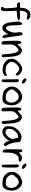

<svg xmlns="http://www.w3.org/2000/svg" viewBox="1903 -2611 747 4593"><g transform="rotate(90 2276.5 -314.5)"><path d="M148.4 -346.7 115.2 -348.6Q71.3 -352.5 64.5 -355.5Q50.8 -360.4 42 -375Q35.2 -384.8 35.2 -392.6Q35.2 -403.3 43 -411.1Q50.8 -418.9 60.5 -419.9Q70.3 -420.9 85.9 -420.9Q101.6 -420.9 119.1 -420.9Q120.1 -420.9 163.1 -418.9L165 -436.5Q167 -567.4 229.5 -625Q257.8 -653.3 278.3 -660.2Q297.9 -667 315.4 -668H316.4Q325.2 -668 337.9 -668Q365.2 -668 389.6 -661.1Q397.5 -659.2 401.4 -657.2Q449.2 -628.9 449.2 -602.5Q449.2 -600.6 449.2 -597.7L444.3 -587.9Q436.5 -581.1 421.9 -581.1Q404.3 -581.1 373 -589.8Q347.7 -595.7 329.1 -595.7Q310.5 -595.7 297.9 -589.8Q262.7 -562.5 250 -518.6Q237.3 -474.6 237.3 -441.4Q237.3 -439.5 237.3 -436.5V-418H327.1Q414.1 -418 429.7 -417Q452.1 -414.1 456.1 -400.4Q459 -395.5 459 -391.6Q459 -377.9 446.3 -370.1Q442.4 -368.2 437.5 -366.2Q423.8 -359.4 386.2 -354.5Q348.6 -349.6 281.2 -343.8Q258.8 -342.8 247.1 -339.8L239.3 -337.9Q238.3 -329.1 238.3 -299.3Q238.3 -269.5 245.1 -171.9V-170.9Q247.1 -128.9 247.1 -96.7Q247.1 -30.3 240.2 -7.8Q233.4 14.6 220.7 26.9Q208 39.1 190.4 39.1Q180.7 39.1 168.9 34.2Q156.2 31.2 149.4 24.4Q142.6 17.6 142.6 8.8Q142.6 -2.9 154.3 -20.5Q161.1 -32.2 172.9 -44.9Q177.7 -48.8 178.7 -65.4V-69.3Q178.7 -93.8 169.9 -236.3Q161.1 -322.3 152.3 -346.7Z M892.6 -41Q892.6 -20.5 877 -8.8Q868.2 -1 859.4 -1Q844.7 -1 830.1 -21.5Q820.3 -35.2 819.3 -40Q805.7 -79.1 801.8 -115.2Q798.8 -128.9 797.9 -135.7Q795.9 -133.8 791 -124Q754.9 -61.5 730.5 -37.1Q712.9 -18.6 695.3 -9.8Q668 2.9 641.6 2.9Q589.8 2.9 558.6 -49.8Q521.5 -103.5 509.8 -233.4Q508.8 -239.3 505.9 -267.6Q502 -315.4 497.1 -331.1Q494.1 -361.3 494.1 -373Q494.1 -384.8 495.1 -389.6Q496.1 -408.2 510.7 -433.6Q522.5 -457 530.3 -464.8Q538.1 -472.7 546.9 -472.7Q556.6 -472.7 564 -465.3Q571.3 -458 575.2 -434.1Q579.1 -410.2 585.9 -301.8V-300.8Q590.8 -173.8 596.7 -147.5Q602.5 -122.1 626 -96.7L636.7 -83H648.4Q663.1 -85 666.5 -86.4Q669.9 -87.9 671.9 -88.9Q677.7 -92.8 688.5 -103.5Q706.1 -122.1 725.6 -163.1Q745.1 -204.1 755.9 -243.2Q761.7 -272.5 761.7 -298.3Q761.7 -324.2 755.9 -346.7Q753.9 -357.4 752.4 -377Q751 -396.5 751 -409.2Q750 -417 750 -424.8Q750 -463.9 770.5 -473.6Q780.3 -479.5 792 -479.5Q816.4 -479.5 824.2 -448.2Q829.1 -433.6 842.3 -348.1Q855.5 -262.7 860.4 -211.9Q871.1 -126 881.8 -76.2Q882.8 -69.3 886.7 -61.5Q892.6 -44.9 892.6 -41Z M1160.2 -463.9Q1168 -466.8 1173.8 -467.3Q1179.7 -467.8 1183.6 -467.8Q1196.3 -467.8 1212.9 -460.9Q1246.1 -450.2 1273.4 -422.9Q1293.9 -402.3 1300.8 -379.9Q1313.5 -343.8 1323.2 -309.6Q1335.9 -245.1 1343.8 -127Q1347.7 -68.4 1347.7 -50.3Q1347.7 -32.2 1347.7 -26.4Q1347.7 0 1341.8 7.8Q1334 18.6 1317.4 18.6Q1304.7 18.6 1298.8 15.6Q1293 12.7 1289.1 9.3Q1285.2 5.9 1283.2 -1Q1280.3 -12.7 1276.4 -64.5Q1267.6 -217.8 1247.1 -290Q1237.3 -329.1 1215.8 -359.4Q1196.3 -387.7 1182.6 -387.7Q1173.8 -387.7 1152.3 -373Q1127.9 -357.4 1084 -312.5Q1050.8 -276.4 1046.9 -236.3Q1043 -218.8 1043 -176.8Q1043 -134.8 1046.9 -68.4V-67.4Q1046.9 -2.9 1044.9 5.9Q1044.9 7.8 1043.9 9.8L1041 13.7Q1036.1 18.6 1026.4 21Q1016.6 23.4 1011.7 23.4Q1006.8 23.4 1003.4 23.4Q1000 23.4 996.1 21.5Q990.2 16.6 982.4 8.8Q967.8 -4.9 963.9 -23.9Q960 -43 958 -135.7Q958 -170.9 957 -216.8Q956.1 -294.9 955.6 -311.5Q955.1 -328.1 955.1 -336.9Q955.1 -345.7 955.1 -354.5Q955.1 -380.9 959 -399.4Q963.9 -430.7 984.4 -444.3Q996.1 -452.1 999 -453.1Q1002 -454.1 1002.4 -454.1Q1002.9 -454.1 1003.9 -453.1Q1008.8 -453.1 1012.2 -449.7Q1015.6 -446.3 1018.6 -442.4Q1022.5 -438.5 1023.4 -431.6Q1024.4 -424.8 1024.9 -421.9Q1025.4 -418.9 1025.9 -416Q1026.4 -413.1 1027.3 -409.2Q1027.3 -402.3 1028.3 -393.6Q1028.3 -372.1 1030.3 -360.4Q1030.3 -361.3 1033.2 -362.3L1035.2 -363.3Q1043.9 -365.2 1060.5 -383.8Q1130.9 -453.1 1160.2 -463.9Z M1385.7 -216.8Q1385.7 -261.7 1403.3 -297.9Q1430.7 -355.5 1492.2 -408.2Q1554.7 -460 1610.4 -469.7Q1622.1 -471.7 1637.7 -471.7Q1653.3 -471.7 1671.9 -464.8Q1700.2 -455.1 1746.1 -420.9Q1774.4 -399.4 1785.2 -366.2Q1786.1 -356.4 1786.1 -349.6Q1786.1 -323.2 1769.5 -318.4Q1765.6 -317.4 1761.7 -317.4Q1746.1 -317.4 1732.4 -336.9Q1718.8 -355.5 1683.6 -379.9Q1679.7 -381.8 1675.8 -384.8Q1664.1 -393.6 1644.5 -400.4Q1638.7 -401.4 1633.8 -401.4Q1628.9 -401.4 1623 -401.4Q1597.7 -399.4 1558.6 -375Q1539.1 -362.3 1529.3 -352.5Q1508.8 -332 1485.4 -296.9Q1461.9 -261.7 1458 -243.2Q1455.1 -233.4 1455.1 -221.7Q1455.1 -200.2 1466.8 -174.8Q1472.7 -162.1 1495.6 -139.6Q1518.6 -117.2 1536.1 -101.6Q1564.5 -85.9 1599.6 -80.1Q1631.8 -73.2 1663.1 -73.2Q1697.3 -73.2 1729.5 -86.9Q1752.9 -99.6 1776.4 -105.5Q1780.3 -106.4 1784.2 -106.4Q1792 -106.4 1796.4 -101.6Q1800.8 -96.7 1800.8 -88.9Q1800.8 -78.1 1792 -58.6Q1778.3 -39.1 1742.2 -18.6Q1698.2 -2 1653.3 -2Q1648.4 -2 1643.6 -2Q1604.5 -2 1544.9 -16.6Q1509.8 -28.3 1465.8 -63.5Q1422.9 -98.6 1403.3 -127Q1385.7 -161.1 1385.7 -216.8Z M1853.5 -542Q1853.5 -554.7 1862.8 -564Q1872.1 -573.2 1883.8 -573.2Q1907.2 -573.2 1946.3 -541Q1979.5 -512.7 1979.5 -490.2Q1979.5 -464.8 1951.2 -464.8Q1933.6 -464.8 1914.1 -475.6Q1874 -501 1858.4 -525.4Q1853.5 -534.2 1853.5 -542ZM1876 -287.1Q1873 -330.1 1873 -342.3Q1873 -354.5 1873 -358.4Q1874 -377.9 1887.7 -387.7Q1894.5 -394.5 1905.3 -394.5Q1920.9 -394.5 1942.4 -363.3Q1948.2 -333 1948.2 -265.6Q1949.2 -187.5 1947.3 -120.6Q1945.3 -53.7 1944.3 -41Q1943.4 -28.3 1943.4 -23.9Q1943.4 -19.5 1942.4 -16.6Q1941.4 0 1932.6 8.3Q1923.8 16.6 1911.1 16.6Q1906.2 16.6 1880.9 11.7L1878.9 -109.4Q1878.9 -143.6 1877.4 -208Q1876 -272.5 1876 -287.1Z M2268.6 -469.7Q2283.2 -471.7 2293.9 -471.7Q2329.1 -471.7 2354.5 -459Q2413.1 -441.4 2453.1 -377.9Q2499 -309.6 2499 -222.7Q2499 -199.2 2496.1 -175.8Q2486.3 -89.8 2446.3 -43.9Q2421.9 -12.7 2389.6 -3.9Q2368.2 1 2335 1Q2318.4 1 2298.8 0Q2190.4 -8.8 2146.5 -42Q2130.9 -54.7 2104.5 -84Q2081.1 -111.3 2073.2 -127.9Q2069.3 -134.8 2055.7 -168Q2050.8 -190.4 2050.8 -212.9Q2050.8 -235.4 2053.7 -256.8Q2060.5 -307.6 2084 -340.8Q2116.2 -389.6 2146.5 -414.1Q2195.3 -449.2 2268.6 -469.7ZM2291 -387.7Q2274.4 -387.7 2263.7 -383.8Q2207 -369.1 2174.8 -318.4Q2162.1 -297.9 2156.2 -293.9Q2152.3 -292 2150.4 -290Q2148.4 -288.1 2140.6 -277.3Q2132.8 -266.6 2125 -253.9Q2117.2 -236.3 2117.2 -221.7Q2117.2 -212.9 2121.1 -204.1Q2130.9 -171.9 2157.2 -138.7Q2183.6 -107.4 2208.5 -97.2Q2233.4 -86.9 2279.3 -81.1Q2304.7 -78.1 2322.3 -78.1Q2339.8 -78.1 2351.6 -80.1Q2383.8 -86.9 2399.4 -108.4V-109.4Q2435.5 -150.4 2435.5 -221.7Q2435.5 -266.6 2416 -296.9Q2400.4 -327.1 2372.1 -355.5Q2352.5 -374 2336.9 -381.8Q2328.1 -385.7 2303.7 -387.7Q2296.9 -387.7 2291 -387.7Z M2755.9 -463.9Q2763.7 -466.8 2769.5 -467.3Q2775.4 -467.8 2779.3 -467.8Q2792 -467.8 2808.6 -460.9Q2841.8 -450.2 2869.1 -422.9Q2889.6 -402.3 2896.5 -379.9Q2909.2 -343.8 2918.9 -309.6Q2931.6 -245.1 2939.5 -127Q2943.4 -68.4 2943.4 -50.3Q2943.4 -32.2 2943.4 -26.4Q2943.4 0 2937.5 7.8Q2929.7 18.6 2913.1 18.6Q2900.4 18.6 2894.5 15.6Q2888.7 12.7 2884.8 9.3Q2880.9 5.9 2878.9 -1Q2876 -12.7 2872.1 -64.5Q2863.3 -217.8 2842.8 -290Q2833 -329.1 2811.5 -359.4Q2792 -387.7 2778.3 -387.7Q2769.5 -387.7 2748 -373Q2723.6 -357.4 2679.7 -312.5Q2646.5 -276.4 2642.6 -236.3Q2638.7 -218.8 2638.7 -176.8Q2638.7 -134.8 2642.6 -68.4V-67.4Q2642.6 -2.9 2640.6 5.9Q2640.6 7.8 2639.6 9.8L2636.7 13.7Q2631.8 18.6 2622.1 21Q2612.3 23.4 2607.4 23.4Q2602.5 23.4 2599.1 23.4Q2595.7 23.4 2591.8 21.5Q2585.9 16.6 2578.1 8.8Q2563.5 -4.9 2559.6 -23.9Q2555.7 -43 2553.7 -135.7Q2553.7 -170.9 2552.7 -216.8Q2551.8 -294.9 2551.3 -311.5Q2550.8 -328.1 2550.8 -336.9Q2550.8 -345.7 2550.8 -354.5Q2550.8 -380.9 2554.7 -399.4Q2559.6 -430.7 2580.1 -444.3Q2591.8 -452.1 2594.7 -453.1Q2597.7 -454.1 2598.1 -454.1Q2598.6 -454.1 2599.6 -453.1Q2604.5 -453.1 2607.9 -449.7Q2611.3 -446.3 2614.3 -442.4Q2618.2 -438.5 2619.1 -431.6Q2620.1 -424.8 2620.6 -421.9Q2621.1 -418.9 2621.6 -416Q2622.1 -413.1 2623 -409.2Q2623 -402.3 2624 -393.6Q2624 -372.1 2626 -360.4Q2626 -361.3 2628.9 -362.3L2630.9 -363.3Q2639.6 -365.2 2656.2 -383.8Q2726.6 -453.1 2755.9 -463.9Z M3236.3 -455.1Q3288.1 -455.1 3307.6 -450.2Q3325.2 -445.3 3356.4 -428.7Q3366.2 -423.8 3371.1 -418.9L3374 -415Q3380.9 -407.2 3380.9 -375Q3380.9 -321.3 3393.6 -265.6Q3421.9 -149.4 3456.1 -108.4Q3471.7 -87.9 3473.6 -82.5Q3475.6 -77.1 3475.6 -72.3Q3475.6 -53.7 3454.1 -39.1Q3446.3 -33.2 3437.5 -33.2Q3419.9 -33.2 3399.4 -56.6Q3369.1 -88.9 3352.5 -151.4L3345.7 -165Q3342.8 -159.2 3336.9 -147.5Q3331.1 -135.7 3322.3 -120.1Q3294.9 -76.2 3260.7 -49.8Q3222.7 -15.6 3186.5 -4.9Q3151.4 3.9 3143.6 3.9Q3142.6 3.9 3142.6 3.9Q3100.6 3.9 3063.5 -16.6Q3047.9 -23.4 3031.2 -41.5Q3014.6 -59.6 3009.8 -75.2Q2998 -100.6 2998 -140.6Q2998 -153.3 3000 -167Q3012.7 -337.9 3159.2 -424.8Q3200.2 -449.2 3235.4 -455.1ZM3275.4 -349.6Q3275.4 -358.4 3287.1 -373H3267.6Q3210.9 -373 3188.5 -361.3Q3127 -324.2 3092.8 -267.6Q3072.3 -233.4 3066.4 -207Q3061.5 -189.5 3061.5 -162.1Q3061.5 -134.8 3065.4 -120.1Q3075.2 -93.8 3104.5 -80.1Q3116.2 -73.2 3138.7 -73.2Q3161.1 -73.2 3173.3 -78.1Q3185.5 -83 3211.9 -99.6Q3253.9 -129.9 3281.2 -176.8Q3303.7 -213.9 3303.7 -241.2Q3303.7 -246.1 3302.7 -252V-252.9Q3302.7 -261.7 3293.5 -292.5Q3284.2 -323.2 3277.3 -336.9L3275.4 -348.6Z M3606.4 -468.8Q3613.3 -463.9 3617.7 -448.2Q3622.1 -432.6 3626 -404.3V-403.3Q3626 -395.5 3627 -388.7Q3633.8 -395.5 3641.6 -403.3Q3648.4 -410.2 3664.1 -423.8Q3692.4 -447.3 3703.1 -453.1Q3723.6 -464.8 3752.9 -464.8Q3807.6 -464.8 3836.9 -435.5L3841.8 -429.7Q3846.7 -423.8 3846.7 -417.5Q3846.7 -411.1 3841.8 -406.2Q3833 -392.6 3820.8 -389.6Q3808.6 -386.7 3783.2 -386.7Q3737.3 -386.7 3728.5 -380.9Q3687.5 -357.4 3655.3 -281.2Q3645.5 -259.8 3642.1 -249.5Q3638.7 -239.3 3636.7 -229.5Q3632.8 -210 3630.9 -126Q3630.9 -44.9 3627.9 -24.4Q3627.9 -23.4 3627 -20.5Q3626 -15.6 3623 -12.7Q3616.2 -5.9 3606.4 -5.9Q3593.8 -5.9 3576.2 -20.5Q3564.5 -29.3 3559.6 -43.5Q3554.7 -57.6 3552.7 -107.4V-412.1Q3553.7 -430.7 3556.2 -443.8Q3558.6 -457 3560.1 -460.9Q3561.5 -464.8 3565.4 -468.8Q3572.3 -475.6 3584.5 -475.6Q3596.7 -475.6 3606.4 -468.8Z M3893.6 -542Q3893.6 -554.7 3902.8 -564Q3912.1 -573.2 3923.8 -573.2Q3947.3 -573.2 3986.3 -541Q4019.5 -512.7 4019.5 -490.2Q4019.5 -464.8 3991.2 -464.8Q3973.6 -464.8 3954.1 -475.6Q3914.1 -501 3898.4 -525.4Q3893.6 -534.2 3893.6 -542ZM3916 -287.1Q3913.1 -330.1 3913.1 -342.3Q3913.1 -354.5 3913.1 -358.4Q3914.1 -377.9 3927.7 -387.7Q3934.6 -394.5 3945.3 -394.5Q3960.9 -394.5 3982.4 -363.3Q3988.3 -333 3988.3 -265.6Q3989.3 -187.5 3987.3 -120.6Q3985.4 -53.7 3984.4 -41Q3983.4 -28.3 3983.4 -23.9Q3983.4 -19.5 3982.4 -16.6Q3981.4 0 3972.7 8.3Q3963.9 16.6 3951.2 16.6Q3946.3 16.6 3920.9 11.7L3918.9 -109.4Q3918.9 -143.6 3917.5 -208Q3916 -272.5 3916 -287.1Z M4308.6 -469.7Q4323.2 -471.7 4334 -471.7Q4369.1 -471.7 4394.5 -459Q4453.1 -441.4 4493.2 -377.9Q4539.1 -309.6 4539.1 -222.7Q4539.1 -199.2 4536.1 -175.8Q4526.4 -89.8 4486.3 -43.9Q4461.9 -12.7 4429.7 -3.9Q4408.2 1 4375 1Q4358.4 1 4338.9 0Q4230.5 -8.8 4186.5 -42Q4170.9 -54.7 4144.5 -84Q4121.1 -111.3 4113.3 -127.9Q4109.4 -134.8 4095.7 -168Q4090.8 -190.4 4090.8 -212.9Q4090.8 -235.4 4093.8 -256.8Q4100.6 -307.6 4124 -340.8Q4156.2 -389.6 4186.5 -414.1Q4235.4 -449.2 4308.6 -469.7ZM4331.1 -387.7Q4314.5 -387.7 4303.7 -383.8Q4247.1 -369.1 4214.8 -318.4Q4202.1 -297.9 4196.3 -293.9Q4192.4 -292 4190.4 -290Q4188.5 -288.1 4180.7 -277.3Q4172.9 -266.6 4165 -253.9Q4157.2 -236.3 4157.2 -221.7Q4157.2 -212.9 4161.1 -204.1Q4170.9 -171.9 4197.3 -138.7Q4223.6 -107.4 4248.5 -97.2Q4273.4 -86.9 4319.3 -81.1Q4344.7 -78.1 4362.3 -78.1Q4379.9 -78.1 4391.6 -80.1Q4423.8 -86.9 4439.5 -108.4V-109.4Q4475.6 -150.4 4475.6 -221.7Q4475.6 -266.6 4456.1 -296.9Q4440.4 -327.1 4412.1 -355.5Q4392.6 -374 4377 -381.8Q4368.2 -385.7 4343.8 -387.7Q4336.9 -387.7 4331.1 -387.7Z"/></g></svg>

Font: JasonHandwriting2
Style: SemiBold
Weight: 600
Version: Version 1.04.7